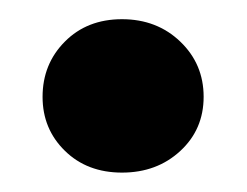

<svg xmlns="http://www.w3.org/2000/svg" viewBox="-20 -366 255 198"><path d="M23.9 -266.1Q23.9 -300 46.9 -323.1Q69.8 -346.2 105.8 -346.2Q141.8 -346.2 165.9 -323.1Q190 -300 190 -266.2Q190 -232.5 165.9 -210.3Q141.8 -188 105.8 -188Q69.8 -188 46.9 -210.5Q23.9 -233 23.9 -266.1Z"/></svg>

Font: Karla
Style: Regular
Weight: 400
Designer: Jonathan Pinhorn
Version: Version 2.004;gftools[0.9.33]